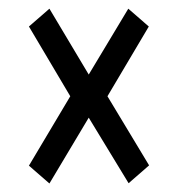

<svg xmlns="http://www.w3.org/2000/svg" viewBox="-20 -527 412 444"><path d="M94.3 -102.7 46.9 -143.9 142.5 -304.4 46.9 -465.7 94.3 -506.9 185.2 -354.6 276.7 -506.9 324.1 -465.7 228.5 -304.4 324.8 -144.6 277.4 -103.3 185.2 -254.9Z"/></svg>

Font: Georama ExtraCondensed Thin
Style: Regular
Weight: 100
Width: 2
Designer: Jean-Baptiste Levee
Foundry: Production Type
Version: Version 1.001